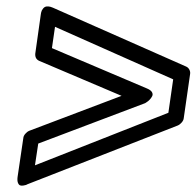

<svg xmlns="http://www.w3.org/2000/svg" viewBox="-20 -633 617 603"><path d="M35.2 -77.1 53.2 -199.2Q53.7 -206.1 59.3 -212.6Q64.9 -219.2 71.8 -222.2L361.8 -332L103 -441.9Q89.4 -448.2 90.8 -464.8L107.9 -585.9Q107.9 -586.9 108.2 -588.1Q108.4 -589.4 109.1 -593.3Q109.9 -597.2 111.3 -600.1Q112.8 -603 115.5 -606.4Q118.2 -609.9 122.1 -611.6Q126 -613.3 132.1 -612.8Q138.2 -612.3 146 -608.9L564.9 -423.8Q571.3 -420.9 574.7 -414.3Q578.1 -407.7 577.1 -400.9L557.1 -262.2Q556.6 -255.4 550.8 -248.5Q544.9 -241.7 538.1 -238.8L65.9 -54.2Q64.5 -53.2 62 -52.2Q59.6 -51.3 53.5 -50.3Q47.4 -49.3 43.2 -50.8Q39.1 -52.2 36.4 -58.8Q33.7 -65.4 35.2 -77.1ZM89.8 -113.8 508.8 -278.8 523.9 -383.8 152.8 -548.8 143.1 -481.9 441.9 -355Q453.6 -350.1 457.3 -343.5Q460.9 -336.9 458 -331.1Q455.1 -325.2 450.2 -320.1Q445.3 -314.9 440.4 -312L436 -309.1L100.1 -182.1Z"/></svg>

Font: Trueno Bold Outline
Style: Italic
Weight: 700
Width: 6
Designer: Julieta Ulanovsky
Foundry: Julieta Ulanovsky
Version: Version 3.001b | FøM Fix